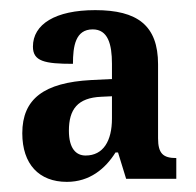

<svg xmlns="http://www.w3.org/2000/svg" viewBox="-20 -739 387 379"><path d="M112 -380C157 -380 188 -406 208 -438H213L229 -386H328V-427C302 -427 292 -436 292 -466V-612C292 -689 251 -719 168 -719C89 -719 45 -691 45 -647C45 -618 68 -613 124 -613C124 -648 129 -681 163 -681C193 -681 201 -652 201 -613V-583L160 -581C67 -576 24 -544 24 -476C24 -415 57 -380 112 -380ZM149 -432C130 -432 116 -446 116 -481C116 -523 133 -546 180 -548L201 -549V-505C201 -461 184 -432 149 -432Z"/></svg>

Font: Noto Serif Lao ExtraCondensed
Style: Bold
Weight: 700
Width: 2
Designer: Monotype Design Team
Foundry: Monotype Imaging Inc.
Version: Version 2.003